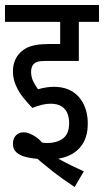

<svg xmlns="http://www.w3.org/2000/svg" viewBox="-20 -642 418 772"><path d="M183 -225Q166 -225 148 -220.5Q130 -216 110 -208Q92 -227 74 -249Q56 -271 44 -298Q32 -325 32 -356Q32 -379 40 -398.5Q48 -418 62 -431Q73 -442 87.5 -449.5Q102 -457 124 -461Q146 -465 178 -465H222V-554H0V-622H378V-554H297V-397H163Q143 -397 132 -394Q121 -391 114 -383Q110 -379 107.5 -370.5Q105 -362 105 -354Q105 -333 113 -316Q121 -299 133 -283Q149 -288 166 -290.5Q183 -293 196 -293Q261 -293 297 -252Q333 -211 333 -144Q333 -100 315 -68Q297 -36 261.5 -18.5Q226 -1 174 -1Q172 -1 163.5 -1Q155 -1 145 -2Q113 -4 87 -10Q61 -16 46.5 -29Q32 -42 32 -64Q32 -85 44 -97.5Q56 -110 75 -110Q96 -110 123.5 -92Q151 -74 183 -24Q197 -14 219 -1.5Q241 11 267 23.5Q293 36 317 47L280 110Q230 77 185.5 42Q141 7 103 -28L86 -90Q105 -79 128 -73Q151 -67 169 -67Q209 -67 233.5 -85.5Q258 -104 258 -147Q258 -170 250.5 -187.5Q243 -205 226.5 -215Q210 -225 183 -225Z"/></svg>

Font: Noto Sans ExtraCondensed
Style: Regular
Weight: 400
Width: 2
Designer: Monotype Design Team
Foundry: Monotype Imaging Inc.
Version: Version 2.013